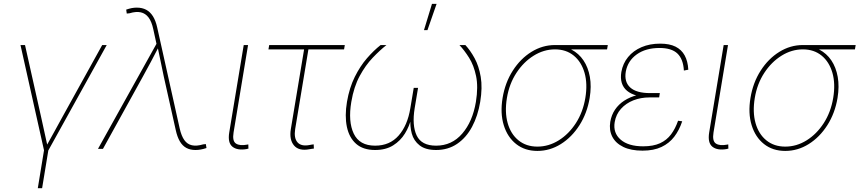

<svg xmlns="http://www.w3.org/2000/svg" viewBox="-20 -773 4463 997"><path d="M209.5 11.7 86.4 -539.1H109.9L193.8 -164.1Q202.6 -127 210.2 -89.4Q217.8 -51.8 226.6 -14.6H220.7Q242.2 -51.8 262.2 -89.4Q282.2 -127 303.2 -164.1L510.7 -539.1H534.2L229 11.7ZM176.3 204.1 210.4 -3.9H232.9L198.7 204.1Z M488.8 0 792.5 -545.4 775.9 -621.6Q767.6 -660.6 751.5 -682.1Q735.4 -703.6 710.9 -709Q686.5 -714.4 652.8 -704.1L638.2 -702.6L635.3 -723.1Q651.4 -728.5 664.1 -731Q676.8 -733.4 690.4 -733.4Q718.3 -733.4 739 -722.4Q759.8 -711.4 774.2 -688.5Q788.6 -665.5 796.4 -629.9L913.1 -106Q921.9 -66.9 937.3 -45.4Q952.6 -23.9 976.8 -18.6Q1001 -13.2 1035.2 -23.4L1048.8 -24.9L1052.2 -4.4Q1036.1 1 1022.5 3.4Q1008.8 5.9 995.1 5.9Q967.3 5.9 947.3 -5.1Q927.2 -16.1 913.8 -39.1Q900.4 -62 892.6 -97.7L830.6 -375Q822.3 -414.1 814.5 -452.6Q806.6 -491.2 798.3 -529.8H804.2Q784.7 -491.2 763.9 -452.6Q743.2 -414.1 721.7 -375L514.6 0Z M1261.2 1Q1212.4 9.3 1187 -11.2Q1161.6 -31.7 1170.4 -85.4L1245.6 -539.1H1268.1L1192.9 -85.4Q1185.5 -40.5 1205.3 -27.6Q1225.1 -14.6 1263.7 -22Q1267.1 -22.9 1266.6 -22.7Q1266.1 -22.5 1269.5 -22.9L1270 -1Q1268.1 -1 1265.9 -0.5Q1263.7 0 1261.2 1Z M1586.4 2Q1531.7 12.2 1506.6 -17.8Q1481.4 -47.9 1490.2 -102.5L1559.1 -516.6H1374L1377.9 -539.1H1770.5L1766.6 -516.6H1581.5L1512.7 -102.5Q1505.4 -56.2 1524.9 -33.9Q1544.4 -11.7 1587.4 -20Q1592.3 -21 1597.9 -22Q1603.5 -22.9 1608.9 -23.4L1609.9 -1.5Q1604 -1 1598.1 0Q1592.3 1 1586.4 2Z M1927.7 5.9Q1865.7 5.9 1829.3 -26.1Q1793 -58.1 1781.2 -114.5Q1769.5 -170.9 1781.7 -244.1Q1794.4 -317.9 1822.3 -373.8Q1850.1 -429.7 1885.5 -470.5Q1920.9 -511.2 1956.5 -539.1H1986.8Q1952.6 -512.2 1915.3 -473.1Q1877.9 -434.1 1847.7 -378.2Q1817.4 -322.3 1804.2 -243.7Q1787.1 -141.6 1816.9 -79.1Q1846.7 -16.6 1927.7 -16.6Q2003.9 -16.6 2050 -69.1Q2096.2 -121.6 2110.8 -211.4L2128.4 -316.9H2150.9L2133.3 -211.4Q2118.7 -121.6 2143.8 -69.1Q2168.9 -16.6 2244.6 -16.6Q2326.2 -16.6 2380.1 -79.1Q2434.1 -141.6 2451.2 -243.7Q2463.9 -322.3 2452.1 -378.2Q2440.4 -434.1 2415.8 -473.1Q2391.1 -512.2 2365.7 -539.1H2396.5Q2422.4 -511.2 2444.6 -470.5Q2466.8 -429.7 2476.3 -373.8Q2485.8 -317.9 2473.6 -244.1Q2461.4 -170.9 2431.2 -114.5Q2400.9 -58.1 2353.8 -26.1Q2306.6 5.9 2244.6 5.9Q2189.5 5.9 2158.9 -18.1Q2128.4 -42 2118.2 -79.8Q2107.9 -117.7 2111.8 -159.2H2115.7Q2106 -117.7 2082.8 -79.8Q2059.6 -42 2021.5 -18.1Q1983.4 5.9 1927.7 5.9ZM2181.6 -616.7 2223.1 -752.9H2247.1L2199.7 -616.7Z M2770.5 10.7Q2705.6 10.7 2660.4 -24.9Q2615.2 -60.5 2595.9 -122.8Q2576.7 -185.1 2589.8 -264.6Q2603 -344.2 2642.8 -406.2Q2682.6 -468.3 2739.7 -503.7Q2796.9 -539.1 2861.8 -539.1H3136.2L3132.3 -516.6H2914.1H2861.8Q2803.7 -516.6 2751.2 -483.9Q2698.7 -451.2 2661.6 -394.5Q2624.5 -337.9 2612.3 -264.6Q2600.1 -190.9 2616.2 -133.8Q2632.3 -76.7 2672.4 -44.2Q2712.4 -11.7 2770.5 -11.7Q2829.1 -11.7 2881.3 -44.2Q2933.6 -76.7 2970.5 -133.8Q3007.3 -190.9 3019.5 -264.6Q3031.7 -337.9 3015.4 -394.8Q2999 -451.7 2959.5 -484.1Q2919.9 -516.6 2861.8 -516.6L2861.3 -535.2Q2909.7 -535.2 2947.5 -515.4Q2985.4 -495.6 3009.8 -459.5Q3034.2 -423.3 3043 -373.8Q3051.8 -324.2 3042 -264.6Q3028.8 -185.1 2989 -122.8Q2949.2 -60.5 2892.3 -24.9Q2835.4 10.7 2770.5 10.7Z M3316.4 9.3Q3256.3 9.3 3216.6 -10Q3176.8 -29.3 3159.4 -63.2Q3142.1 -97.2 3148.9 -140.1Q3154.8 -175.8 3173.6 -203.6Q3192.4 -231.4 3221.9 -250.5Q3251.5 -269.5 3288.8 -279.3Q3326.2 -289.1 3369.1 -289.1H3406.2L3402.8 -267.1H3352.1Q3307.6 -267.1 3269 -252Q3230.5 -236.8 3204.6 -208Q3178.7 -179.2 3171.9 -138.7Q3162.6 -83 3202.6 -48.1Q3242.7 -13.2 3319.8 -13.2Q3372.6 -13.2 3407.5 -29.3Q3442.4 -45.4 3464.6 -75.2Q3486.8 -105 3501 -146L3522.5 -143.1Q3507.3 -97.2 3481.2 -63Q3455.1 -28.8 3414.8 -9.8Q3374.5 9.3 3316.4 9.3ZM3364.7 -267.6Q3320.8 -267.6 3288.6 -276.1Q3256.3 -284.7 3236.3 -301.3Q3216.3 -317.9 3208.7 -342.5Q3201.2 -367.2 3206.5 -399.4Q3214.4 -443.8 3241.5 -476.8Q3268.6 -509.8 3311.3 -528.1Q3354 -546.4 3408.2 -546.4Q3456.5 -546.4 3487.8 -530.8Q3519 -515.1 3535.4 -485.1Q3551.8 -455.1 3554.2 -411.1L3531.2 -406.7Q3527.8 -466.3 3497.6 -495.1Q3467.3 -523.9 3404.8 -523.9Q3333 -523.9 3286.4 -490.5Q3239.7 -457 3229.5 -400.9Q3220.7 -347.7 3252.7 -318.6Q3284.7 -289.6 3355.5 -289.6H3406.2L3402.8 -267.6Z M3753.4 1Q3704.6 9.3 3679.2 -11.2Q3653.8 -31.7 3662.6 -85.4L3737.8 -539.1H3760.3L3685.1 -85.4Q3677.7 -40.5 3697.5 -27.6Q3717.3 -14.6 3755.9 -22Q3759.3 -22.9 3758.8 -22.7Q3758.3 -22.5 3761.7 -22.9L3762.2 -1Q3760.3 -1 3758.1 -0.5Q3755.9 0 3753.4 1Z M4057.6 10.7Q3992.7 10.7 3947.5 -24.9Q3902.3 -60.5 3883.1 -122.8Q3863.8 -185.1 3877 -264.6Q3890.1 -344.2 3929.9 -406.2Q3969.7 -468.3 4026.9 -503.7Q4084 -539.1 4148.9 -539.1H4423.3L4419.4 -516.6H4201.2H4148.9Q4090.8 -516.6 4038.3 -483.9Q3985.8 -451.2 3948.7 -394.5Q3911.6 -337.9 3899.4 -264.6Q3887.2 -190.9 3903.3 -133.8Q3919.4 -76.7 3959.5 -44.2Q3999.5 -11.7 4057.6 -11.7Q4116.2 -11.7 4168.5 -44.2Q4220.7 -76.7 4257.6 -133.8Q4294.4 -190.9 4306.6 -264.6Q4318.8 -337.9 4302.5 -394.8Q4286.1 -451.7 4246.6 -484.1Q4207 -516.6 4148.9 -516.6L4148.4 -535.2Q4196.8 -535.2 4234.6 -515.4Q4272.5 -495.6 4296.9 -459.5Q4321.3 -423.3 4330.1 -373.8Q4338.9 -324.2 4329.1 -264.6Q4315.9 -185.1 4276.1 -122.8Q4236.3 -60.5 4179.4 -24.9Q4122.6 10.7 4057.6 10.7Z"/></svg>

Font: Inter 18pt Thin
Style: Italic
Weight: 250
Italic angle: -9.3988°
Version: Version 4.001;git-66647c0bb